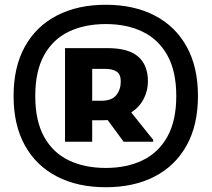

<svg xmlns="http://www.w3.org/2000/svg" viewBox="-20 -763 888 806"><path d="M424 23Q306 23 219 -22Q132 -67 84.5 -152.5Q37 -238 37 -360Q37 -482 84.5 -567.5Q132 -653 219 -698Q306 -743 424 -743Q542 -743 629 -698Q716 -653 763.5 -567.5Q811 -482 811 -360Q811 -238 763.5 -152.5Q716 -67 629 -22Q542 23 424 23ZM424 -58Q513 -58 579.5 -90.5Q646 -123 683 -190Q720 -257 720 -360Q720 -463 683 -530Q646 -597 579.5 -629.5Q513 -662 424 -662Q335 -662 268.5 -630Q202 -598 165 -531Q128 -464 128 -360Q128 -256 165 -189Q202 -122 268.5 -90Q335 -58 424 -58ZM253 -168V-561H430Q520 -561 560.5 -525Q601 -489 601 -422Q601 -382 583 -347.5Q565 -313 531 -291L623 -176V-168H499L432 -259Q420 -258 407 -258H367V-168ZM421 -474H367V-340H404Q450 -340 468.5 -364Q487 -388 487 -421Q487 -451 469.5 -462.5Q452 -474 421 -474Z"/></svg>

Font: Kufam
Style: Bold
Weight: 700
Designer: Wael Morcos, Artur Schmal
Foundry: Original Type
Version: Version 1.300; ttfautohint (v1.8.3)